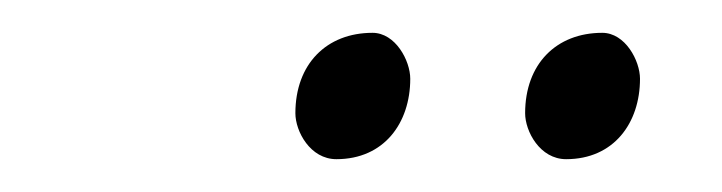

<svg xmlns="http://www.w3.org/2000/svg" viewBox="-20 -537 440 117"><path d="M230 -489C230 -500 221 -517 207 -517C179 -517 160 -498 160 -468C160 -457 169 -440 185 -440C214 -440 230 -462 230 -489ZM370 -489C370 -500 361 -517 347 -517C319 -517 300 -498 300 -468C300 -457 309 -440 325 -440C354 -440 370 -462 370 -489Z"/></svg>

Font: Mervale Script
Style: Regular
Weight: 400
Designer: Astigmatic (AOETI)
Foundry: Astigmatic (AOETI)
Version: Version 1.000